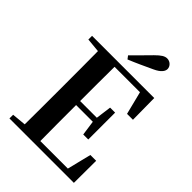

<svg xmlns="http://www.w3.org/2000/svg" viewBox="-276 -1098 1218 1218"><g transform="rotate(45 333.0 -488.5)"><path d="M294 -815 310 -794C364 -816 417 -841 471 -866C519 -888 533 -912 533 -931C533 -954 512 -977 484 -977C463 -977 443 -965 410 -932C374 -896 335 -855 294 -815ZM552 -548H605L603 -741H45V-708L140 -699C141 -597 141 -496 141 -394V-346C141 -243 141 -141 140 -42L45 -33V0H623L624 -199H572L532 -37H285C284 -140 284 -245 284 -359H434L448 -259H493V-500H448L434 -395H284C284 -502 284 -604 285 -703H513Z"/></g></svg>

Font: Noto Serif KR
Style: Bold
Weight: 700
Designer: Ryoko NISHIZUKA 西塚涼子 (kana & ideographs); Frank Grießhammer (Latin, Greek & Cyrillic); Wenlong ZHANG 张文龙 (bopomofo); San
Foundry: Adobe
Version: Version 2.001;hotconv 1.1.0;makeotfexe 2.6.0